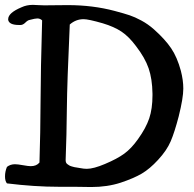

<svg xmlns="http://www.w3.org/2000/svg" viewBox="-28 -752 780 773"><path d="M252.9 -653.3Q242.2 -420.9 241.2 -314.5Q240.2 -208 236.3 -108.4V-107.4Q236.3 -102.5 237.8 -98.1Q239.3 -93.8 243.7 -90.8Q248 -87.9 251 -85.9Q253.9 -84 260.7 -82Q267.6 -80.1 271.5 -79.1Q275.4 -78.1 283.7 -77.1Q292 -76.2 294.9 -75.2Q309.6 -72.3 321.3 -72.3Q348.6 -72.3 394.5 -91.8Q443.4 -112.3 472.2 -133.3Q501 -154.3 527.3 -191.4Q559.6 -236.3 572.8 -275.4Q585.9 -314.5 585.9 -368.2V-375Q585 -434.6 570.3 -477.1Q555.7 -519.5 519.5 -566.4Q491.2 -604.5 461.4 -624.5Q431.6 -644.5 385.7 -658.2Q328.1 -674.8 308.6 -674.8Q277.3 -674.8 252.9 -653.3ZM54.7 -651.4H48.8Q8.8 -651.4 4.9 -671.9V-674.8Q4.9 -700.2 58.6 -722.7Q79.1 -732.4 104.5 -732.4Q111.3 -732.4 126 -731.4Q140.6 -730.5 150.4 -730.5Q168.9 -730.5 200.2 -731Q231.4 -731.4 245.1 -731.4Q345.7 -731.4 433.6 -708Q473.6 -697.3 494.1 -690.4Q514.6 -683.6 541 -669.4Q567.4 -655.3 591.8 -633.8Q636.7 -593.8 661.1 -557.6Q685.5 -521.5 700.2 -466.8Q710 -428.7 710 -395.5Q710 -357.4 691.4 -283.2Q674.8 -219.7 659.2 -183.1Q643.6 -146.5 608.4 -108.4Q575.2 -72.3 543 -53.2Q510.7 -34.2 458 -16.6Q404.3 1 338.9 1Q328.1 1 305.7 0.5Q283.2 0 269.5 0H255.9H209Q110.4 0 0 -13.7Q-7.8 -22.5 -7.8 -42Q-7.8 -61.5 0 -80.1Q13.7 -90.8 32.2 -90.8Q43 -90.8 64.5 -86.9Q85.9 -83 95.7 -83Q119.1 -83 130.9 -97.7Q134.8 -217.8 135.3 -343.8Q135.7 -469.7 141.6 -669.9Q133.8 -677.7 122.1 -677.7Q113.3 -677.7 91.8 -671.9Q84 -670.9 74.2 -661.1Q64.5 -651.4 54.7 -651.4Z"/></svg>

Font: LPEducational
Style: Medium
Weight: 500
Designer: Based on Essays1743, by John Stracke, which says:

Based on the typeface in a 1743 English translation of the essays of 
Version: Version 001.204